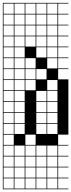

<svg xmlns="http://www.w3.org/2000/svg" viewBox="-20 -1025 502 1352"><path d="M0 307.7V-1004.8H461.5V-1000H389.4V-927.9H461.5V-923.1H389.4V-851H461.5V-846.2H389.4V-774H461.5V-769.2H389.4V-697.1H461.5V-692.3H389.4V-620.2H461.5V-615.4H389.4V-543.3H461.5V-538.5H389.4V-466.3H461.5V-76.9H389.4V-4.8H461.5V0H389.4V72.1H461.5V76.9H389.4V149H461.5V153.8H389.4V226H461.5V230.8H389.4V302.9H461.5V307.7ZM312.5 -927.9H384.6V-1000H312.5ZM81.7 -927.9H153.8V-1000H81.7ZM235.6 -927.9H307.7V-1000H235.6ZM4.8 -927.9H76.9V-1000H4.8ZM158.7 -927.9H230.8V-1000H158.7ZM4.8 -851H76.9V-923.1H4.8ZM158.7 -851H230.8V-923.1H158.7ZM235.6 -851H307.7V-923.1H235.6ZM312.5 -851H384.6V-923.1H312.5ZM81.7 -851H153.8V-923.1H81.7ZM4.8 -774H76.9V-846.2H4.8ZM158.7 -774H230.8V-846.2H158.7ZM235.6 -774H307.7V-846.2H235.6ZM312.5 -774H384.6V-846.2H312.5ZM81.7 -774H153.8V-846.2H81.7ZM235.6 -697.1H307.7V-769.2H235.6ZM4.8 -697.1H76.9V-769.2H4.8ZM312.5 -697.1H384.6V-769.2H312.5ZM158.7 -697.1H230.8V-769.2H158.7ZM81.7 -697.1H153.8V-769.2H81.7ZM235.6 -620.2H307.7V-692.3H235.6ZM312.5 -620.2H384.6V-692.3H312.5ZM4.8 -620.2H76.9V-692.3H4.8ZM81.7 -620.2H153.8V-692.3H81.7ZM4.8 -543.3H76.9V-615.4H4.8ZM312.5 -543.3H384.6V-615.4H312.5ZM158.7 -543.3H230.8V-615.4H158.7ZM81.7 -543.3H153.8V-615.4H81.7ZM4.8 -466.3H76.9V-538.5H4.8ZM235.6 -466.3H307.7V-538.5H235.6ZM158.7 -466.3H230.8V-538.5H158.7ZM81.7 -466.3H153.8V-538.5H81.7ZM81.7 -389.4H153.8V-461.5H81.7ZM158.7 -389.4H230.8V-461.5H158.7ZM312.5 -389.4H384.6V-461.5H312.5ZM4.8 -389.4H76.9V-461.5H4.8ZM81.7 -312.5H153.8V-384.6H81.7ZM312.5 -312.5H384.6V-384.6H312.5ZM4.8 -312.5H76.9V-384.6H4.8ZM235.6 -312.5H307.7V-384.6H235.6ZM81.7 -235.6H153.8V-307.7H81.7ZM312.5 -235.6H384.6V-307.7H312.5ZM4.8 -235.6H76.9V-307.7H4.8ZM235.6 -235.6H307.7V-307.7H235.6ZM312.5 -158.7H384.6V-230.8H312.5ZM81.7 -158.7H153.8V-230.8H81.7ZM4.8 -158.7H76.9V-230.8H4.8ZM235.6 -158.7H307.7V-230.8H235.6ZM312.5 -81.7H384.6V-153.8H312.5ZM81.7 -81.7H153.8V-153.8H81.7ZM4.8 -81.7H76.9V-153.8H4.8ZM235.6 -81.7H307.7V-153.8H235.6ZM76.9 -76.9H4.8V-4.8H76.9ZM158.7 -4.8H230.8V-76.9H158.7ZM235.6 72.1H307.7V0H235.6ZM312.5 72.1H384.6V0H312.5ZM81.7 72.1H153.8V0H81.7ZM4.8 72.1H76.9V0H4.8ZM158.7 72.1H230.8V0H158.7ZM235.6 149H307.7V76.9H235.6ZM158.7 149H230.8V76.9H158.7ZM312.5 149H384.6V76.9H312.5ZM81.7 149H153.8V76.9H81.7ZM4.8 149H76.9V76.9H4.8ZM235.6 226H307.7V153.8H235.6ZM312.5 226H384.6V153.8H312.5ZM158.7 226H230.8V153.8H158.7ZM81.7 226H153.8V153.8H81.7ZM4.8 226H76.9V153.8H4.8ZM235.6 302.9H307.7V230.8H235.6ZM312.5 302.9H384.6V230.8H312.5ZM158.7 302.9H230.8V230.8H158.7ZM81.7 302.9H153.8V230.8H81.7ZM4.8 302.9H76.9V230.8H4.8Z"/></svg>

Font: Jacquarda Bastarda 9 Charted
Style: Regular
Weight: 400
Designer: Sarah Cadigan-Fried
Version: Version 1.000; ttfautohint (v1.8.4.7-5d5b)